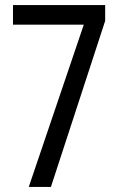

<svg xmlns="http://www.w3.org/2000/svg" viewBox="-20 -734 469 754"><path d="M180 0 393 -652V-714H31V-637H309L93 0Z"/></svg>

Font: Noto Sans Arabic Condensed
Style: Regular
Weight: 400
Width: 3
Designer: Nadine Chahine
Foundry: Monotype Imaging Inc.
Version: 1.001